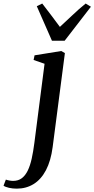

<svg xmlns="http://www.w3.org/2000/svg" viewBox="-144 -840 547 1114"><path d="M161.5 13.5Q151 93.5 122.8 147.2Q94.5 201 51.2 227.8Q8 254.5 -46.5 254.5Q-70.5 254.5 -91.5 249.8Q-112.5 245 -123.5 237.5L-110 202Q-102.5 205 -90.5 207.2Q-78.5 209.5 -68 209.5Q-38 209.5 -17.5 194Q3 178.5 17 149.8Q31 121 40 80.2Q49 39.5 55.5 -11.5L114.5 -470L51 -492L56.5 -519L211.5 -544L232.5 -532ZM157.5 -603.5 69.5 -804 101 -819.5Q125.5 -788.5 151.2 -754Q177 -719.5 203.5 -684Q240.5 -717.5 275.8 -751.5Q311 -785.5 353 -819.5L383.5 -801L231 -603.5Z"/></svg>

Font: Merriweather 72pt Medium
Style: Italic
Weight: 500
Italic angle: -7.8°
Version: Version 2.101